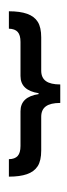

<svg xmlns="http://www.w3.org/2000/svg" viewBox="-20 -871 425 1212"><path d="M36.1 -799.8Q106.4 -799.8 151.6 -783.7Q196.8 -767.6 218.5 -732.9Q240.2 -698.2 240.2 -634.8V-424.8Q240.2 -380.4 269.8 -359.1Q299.3 -337.9 360.4 -337.9V-221.2Q298.8 -221.2 269.5 -199.7Q240.2 -178.2 240.2 -133.8V78.6Q240.2 143.6 217.8 178.2Q195.3 212.9 150.1 228.5Q105 244.1 36.1 244.1V133.8Q73.7 133.3 91.6 113.5Q109.4 93.8 109.4 50.3V-168.9Q109.4 -259.8 223.6 -276.9V-282.7Q109.4 -300.3 109.4 -391.1V-606.4Q109.4 -649.4 91.8 -669.2Q74.2 -689 36.1 -689.9ZM288.1 0ZM298.8 321.3ZM271 -712.9ZM272 -850.6Z"/></svg>

Font: Droid Sans Tamil
Style: Bold
Weight: 700
Designer: Jelle Bosma
Foundry: Monotype Imaging Inc.
Version: Version 1.00